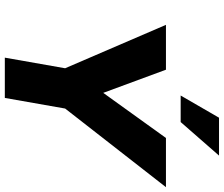

<svg xmlns="http://www.w3.org/2000/svg" viewBox="-86 -842 928 796"><g transform="rotate(90 378.0 -444.0)"><path d="M386 0 430 -250 756 -668H552L365 -408L269 -668H83L263 -250L219 0ZM486 -729 625 -888H468L376 -729Z"/></g></svg>

Font: Celebes ExtraBold
Style: Italic
Weight: 800
Italic angle: -10°
Designer: Anugrah Pasau
Foundry: Lafontype
Version: Version 1.000